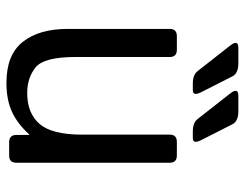

<svg xmlns="http://www.w3.org/2000/svg" viewBox="-101 -640 749 587"><g transform="rotate(90 273.5 -346.5)"><path d="M119.6 -675.3Q99.6 -700.7 126.5 -700.7H173.8Q204.1 -700.7 213.4 -682.6L261.7 -587.4Q274.9 -561.5 255.9 -561.5H235.4Q209 -561.5 197.8 -575.7ZM266.1 -675.3Q246.1 -700.7 272.9 -700.7H320.3Q350.6 -700.7 359.9 -682.6L408.2 -587.4Q421.4 -561.5 402.3 -561.5H381.8Q355.5 -561.5 344.2 -575.7ZM68.4 -178.7V-490.7Q68.4 -512.7 90.3 -512.7H132.3Q154.3 -512.7 154.3 -490.7V-202.1Q154.3 -106.4 186 -80.8Q217.8 -55.2 264.6 -55.2Q326.2 -55.2 358.9 -93Q391.6 -130.9 391.6 -222.7V-490.7Q391.6 -512.7 413.6 -512.7H455.6Q477.5 -512.7 477.5 -490.7V-22Q477.5 0 455.6 0H414.6Q392.6 0 392.6 -22V-61H390.6Q358.9 -25.9 322.3 -8.8Q285.6 8.3 232.9 8.3Q147.5 8.3 107.9 -41.7Q68.4 -91.8 68.4 -178.7Z"/></g></svg>

Font: Istok Web
Style: Regular
Weight: 400
Designer: Andrey V. Panov
Foundry: Andrey V. Panov
Version: Version 1.0.2g